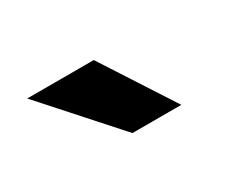

<svg xmlns="http://www.w3.org/2000/svg" viewBox="-43 -848 408 344"><g transform="rotate(-30 161.5 -676.0)"><path d="M156.7 -602.1 24.4 -750H162.1L257.8 -602.1Z"/></g></svg>

Font: Heebo Medium
Style: Regular
Weight: 500
Designer: Oded Ezer
Foundry: Meir Sadan
Version: Version 2.001; ttfautohint (v1.5.14-ce02) -l 8 -r 50 -G 200 